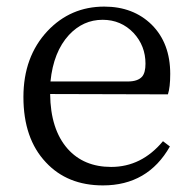

<svg xmlns="http://www.w3.org/2000/svg" viewBox="-20 -548 589 582"><path d="M292 14Q184 14 119 -56Q51 -128 51 -254Q51 -376 124 -454Q194 -528 296 -528Q384 -528 440 -473Q496 -417 496 -324Q496 -283 489 -262L132 -263Q133 -156 185 -97Q234 -42 317 -42Q409 -42 474 -120L495 -104Q428 14 292 14ZM133 -301H367Q398 -301 411 -316Q421 -328 421 -355Q421 -409 385 -448Q347 -488 291 -488Q232 -488 189 -442Q142 -391 133 -301Z"/></svg>

Font: Cactus Classical Serif
Style: Regular
Weight: 400
Designer: Henry Chan (via Glyphwiki)、田海東、宇文滿月
Foundry: Moonlit Owen
Version: Version 1.000